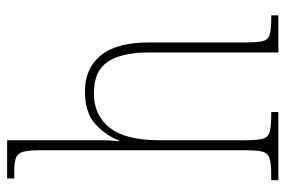

<svg xmlns="http://www.w3.org/2000/svg" viewBox="-151 -649 800 538"><g transform="rotate(-90 249.0 -380.0)"><path d="M13 0V-20H27Q59 -20 74 -24.5Q89 -29 93 -44.5Q97 -60 97 -95V-663Q97 -698 93 -714Q89 -730 76.5 -735Q64 -740 37 -740H18V-760H125V-491Q125 -471 122 -446H124Q138 -483 170 -512.5Q202 -542 262 -542Q326 -542 362.5 -498Q399 -454 399 -363V-94Q399 -61 402.5 -45Q406 -29 420 -24.5Q434 -20 465 -20H475V0H371V-363Q371 -439 345 -478Q319 -517 257 -517Q195 -517 160 -472.5Q125 -428 125 -333V-95Q125 -60 129 -44.5Q133 -29 147.5 -24.5Q162 -20 194 -20H204V0Z"/></g></svg>

Font: Noto Serif Tamil Condensed Thin
Style: Italic
Weight: 100
Width: 3
Italic angle: -12°
Designer: Indian Type Foundry, Tom Grace, and the Monotype Design Team
Foundry: Monotype Imaging Inc.
Version: Version 2.003; ttfautohint (v1.8.4.7-5d5b)